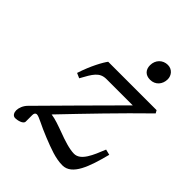

<svg xmlns="http://www.w3.org/2000/svg" viewBox="-197 -790 912 912"><g transform="rotate(45 259.0 -334.0)"><path d="M337 -619C337 -590 354 -570 386 -570C421 -570 444 -597 444 -631C444 -656 426 -680 396 -680C363 -680 337 -655 337 -619ZM39 -18C39 -5 45 12 62 12C76 12 109 5 109 -12V-56C109 -67 114 -74 122 -74C138 -74 173 -51 232 -28C285 -7 332 12 379 12C444 12 474 -76 501 -181L473 -188C448 -126 424 -66 379 -66C348 -66 303 -81 266 -95C233 -107 198 -120 172 -123C283 -239 397 -358 518 -476L510 -490H185C171 -472 140 -417 118 -348L143 -337C175 -395 191 -426 238 -426H414C287 -298 171 -182 63 -72C47 -56 39 -34 39 -18Z"/></g></svg>

Font: Heuristica
Style: Italic
Weight: 400
Italic angle: -13°
Version: Version 1.0.1